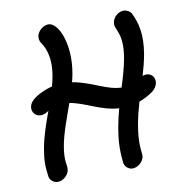

<svg xmlns="http://www.w3.org/2000/svg" viewBox="-75 -711 768 797"><g transform="rotate(-10 309.0 -312.5)"><path d="M464.9 -442.8C458.4 -405.9 446.4 -366 434 -326.1C370.8 -327.7 313.3 -371 235.3 -383.5C238.4 -395.4 241.1 -407.4 243.2 -419.6C264.8 -542.2 221.3 -637.3 180 -637.3H179C157.1 -636.4 134.6 -617.3 130.8 -595.5C129.2 -586.4 131.5 -573.6 136.7 -567.3C147.4 -551 175.1 -509.4 159.8 -422.6C157.4 -408.9 154 -394.8 150.1 -380.6C133.4 -376.7 57.2 -353.4 50 -312.7C46 -290 61.7 -270.9 84.4 -270.9C99.9 -270.9 112 -279.9 118 -283.7C100.5 -235.6 81.9 -184.5 72.5 -131.1C64.9 -88.1 64.1 -61.5 70.5 -16.4C72.1 0 87.9 13.6 105.2 13.6C127.9 13.6 150.4 -5.5 154.4 -28.2C157.9 -48.2 144.2 -63.3 155.7 -128.5C165.2 -182.1 187.9 -239.6 209.3 -300.6C274.1 -290.2 331.7 -248.1 409.3 -243C402.4 -217.5 396.2 -191.7 391.6 -165.5C382.4 -113.8 380.3 -74.8 386.2 -18.2C388 -1.8 403.5 12.7 420.8 12.7C443.5 12.7 466 -6.4 470 -29.1C472.4 -42.5 459.1 -76.4 474.3 -162.6C479.7 -193 487.7 -224 496.8 -255.7C517.6 -263.2 537.9 -273.8 556.4 -287.3C566.8 -294.5 575.7 -309.1 577.6 -320C581.7 -342.7 566.8 -361.8 544.1 -361.8C539.7 -361.8 533.9 -360.5 528.2 -358.5C536.5 -386.1 544.3 -414.8 549.5 -444C564.1 -526.6 551.1 -577.6 529.8 -620.9C524.3 -630.9 510.3 -639.1 497.5 -639.1H496.6C473.8 -638.2 453.3 -620 449.3 -597.3C443.7 -565.8 484.3 -552.4 464.9 -442.8Z"/></g></svg>

Font: TudorRose
Style: Oblique
Weight: 500
Italic angle: 10°
Version: Version 001.000